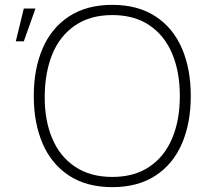

<svg xmlns="http://www.w3.org/2000/svg" viewBox="-20 -755 835 790"><path d="M119 -360Q119 -471.5 155.5 -556Q192 -640.5 264.5 -687.8Q337 -735 442 -735Q547 -735 619.5 -687.8Q692 -640.5 728.5 -556Q765 -471.5 765 -360Q765 -248.5 728.5 -164Q692 -79.5 619.5 -32.2Q547 15 442 15Q337 15 264.5 -32.2Q192 -79.5 155.5 -164Q119 -248.5 119 -360ZM720 -360Q720 -459 688.5 -534Q657 -609 594.8 -651Q532.5 -693 442 -693Q352 -693 289.8 -651Q227.5 -609 196.2 -534.2Q165 -459.5 164 -360Q163 -261.5 194.5 -186.2Q226 -111 288.8 -69Q351.5 -27 442 -27Q532.5 -27 594.8 -69Q657 -111 688.5 -186Q720 -261 720 -360ZM45 -585H78L126 -720H78Z"/></svg>

Font: Tap Sans
Style: Regular
Weight: 400
Designer: Tap Payments
Foundry: Tap Payments
Version: Version 1.001;Glyphs 3.1.2 (3151)